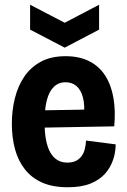

<svg xmlns="http://www.w3.org/2000/svg" viewBox="-20 -777 537 810"><path d="M266 13Q203 13 158.5 -6.5Q114 -26 85.5 -62Q57 -98 43.5 -147Q30 -196 30 -255Q30 -312 43 -363.5Q56 -415 83 -454.5Q110 -494 153 -517Q196 -540 257 -540Q314 -540 356 -519Q398 -498 423.5 -458.5Q449 -419 458.5 -364.5Q468 -310 462 -244L128 -238V-311L363 -315L333 -278Q339 -332 330 -365.5Q321 -399 302 -414.5Q283 -430 257 -430Q227 -430 207 -410.5Q187 -391 177.5 -354Q168 -317 168 -263Q168 -176 192.5 -133.5Q217 -91 264 -91Q285 -91 299.5 -98Q314 -105 323.5 -117.5Q333 -130 337.5 -147Q342 -164 343 -184L468 -168Q468 -135 457 -102.5Q446 -70 423 -44Q400 -18 361.5 -2.5Q323 13 266 13ZM107 -757 253 -681 398 -757V-652L253 -576L107 -652Z"/></svg>

Font: Bricolage Grotesque 36pt SemiCondensed
Style: Bold
Weight: 700
Width: 4
Designer: Mathieu Triay
Foundry: Atelier Triay
Version: Version 1.001;gftools[0.9.33.dev8+g029e19f]